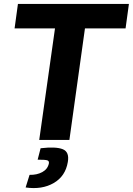

<svg xmlns="http://www.w3.org/2000/svg" viewBox="-20 -710 674 974"><path d="M617 -566H411L332 0H179L259 -566H54L71 -690H634ZM171 100 186 42Q264 33 298.5 47Q333 61 324 112Q312 184 252.5 218.5Q193 253 110 241L130 177Q167 178 194.5 163Q222 148 228 119Q230 107 220.5 103.5Q211 100 171 100Z"/></svg>

Font: Ezarion
Style: Bold Italic
Weight: 700
Italic angle: -8°
Designer: Natanael Gama
Version: Version 1.001;PS 001.001;hotconv 1.0.70;makeotf.lib2.5.58329